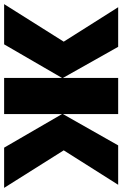

<svg xmlns="http://www.w3.org/2000/svg" viewBox="146 -742 593 931"><g transform="rotate(90 442.5 -276.5)"><path d="M682 -553 530 -285V-553H355V-285L204 -553H12L179 -289L-3 0H192L355 -281V0H530V-281L693 0H888L706 -289L873 -553Z"/></g></svg>

Font: Noto Sans UI SemiCondensed Black
Style: Regular
Weight: 900
Width: 4
Designer: Monotype Design Team
Foundry: Monotype Imaging Inc.
Version: 1.001